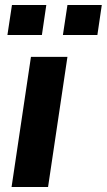

<svg xmlns="http://www.w3.org/2000/svg" viewBox="-20 -743 424 763"><path d="M26 0 103 -517H248L171 0ZM230 -604 248 -723H384.5L367 -604ZM9.5 -604 27.5 -723H164L146.5 -604Z"/></svg>

Font: Public Sans Thin
Style: Bold Italic
Weight: 700
Italic angle: -8°
Version: Version 2.001